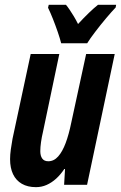

<svg xmlns="http://www.w3.org/2000/svg" viewBox="-20 -770 504 800"><path d="M129.9 9.8Q95.2 9.8 71 -4.2Q46.9 -18.1 34.4 -44.2Q22 -70.3 22 -106.9Q22 -125 25.1 -147.7Q28.3 -170.4 32.2 -191.9L107.9 -544.9H227.1L159.2 -221.2Q153.8 -198.7 150.9 -177.7Q147.9 -156.7 147.9 -140.1Q147.9 -120.6 156 -109.4Q164.1 -98.1 181.2 -98.1Q204.6 -98.1 222.4 -118.2Q240.2 -138.2 253.7 -174.3Q267.1 -210.4 276.9 -258.8L338.9 -544.9H458L342.8 0H247.1L251 -65.9H248Q232.4 -42.5 213.9 -25.6Q195.3 -8.8 174.3 0.5Q153.3 9.8 129.9 9.8ZM234.9 -589.8Q230 -609.4 220.7 -636.5Q211.4 -663.6 200.7 -690.7Q189.9 -717.8 180.2 -737.8L183.1 -750H254.9Q262.2 -741.2 270.3 -729.2Q278.3 -717.3 287.4 -702.4Q296.4 -687.5 305.2 -669.9Q329.1 -695.8 350.1 -716.1Q371.1 -736.3 388.2 -750H463.9L461.9 -738.8Q446.3 -722.7 422.6 -694.6Q398.9 -666.5 377 -637.7Q355 -608.9 343.3 -589.8Z"/></svg>

Font: Open Sans Condensed
Style: Italic
Weight: 400
Width: 3
Italic angle: -12°
Designer: Monotype Design Team
Foundry: Monotype Imaging Inc.
Version: Version 3.000